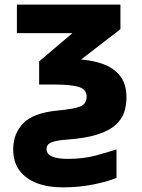

<svg xmlns="http://www.w3.org/2000/svg" viewBox="-20 -569 611 829"><path d="M250 240Q188 240 140 222Q92 204 64.5 167.5Q37 131 37 76Q37 8 80.5 -37Q124 -82 231 -92Q297 -98 325.5 -109Q354 -120 354 -152Q354 -182 322 -193Q290 -204 215 -204H149V-304L293 -426H53V-549H500V-443L330 -312Q383 -308 427.5 -291.5Q472 -275 499 -240.5Q526 -206 526 -148Q526 -114 516 -84Q506 -54 479 -29.5Q452 -5 401 11.5Q350 28 267 34Q224 37 202.5 45.5Q181 54 181 74Q181 97 205.5 107Q230 117 272 117Q340 117 393.5 102.5Q447 88 483 76V199Q445 215 383 227.5Q321 240 250 240Z"/></svg>

Font: Noto Sans ExtraBold
Style: Regular
Weight: 800
Designer: Monotype Design Team
Foundry: Monotype Imaging Inc.
Version: Version 2.007